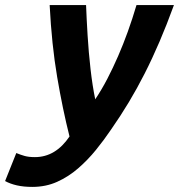

<svg xmlns="http://www.w3.org/2000/svg" viewBox="-110 -546 703 754"><path d="M17 188Q-17 188 -43.5 182Q-70 176 -90 165L-46 55Q-29 62 -13 66.5Q3 71 27 71Q68 71 102 50.5Q136 30 163 -10Q136 -117 114.5 -243.5Q93 -370 85 -526H228Q230 -473 234 -407Q238 -341 245.5 -275Q253 -209 264 -156Q290 -195 312 -237.5Q334 -280 354 -326Q374 -372 392 -422Q410 -472 426 -526H573Q545 -449 516.5 -382.5Q488 -316 458 -257Q428 -198 395.5 -144Q363 -90 326 -37Q299 3 267 42.5Q235 82 197 115Q159 148 114.5 168Q70 188 17 188Z"/></svg>

Font: Ubuntu Sans Mono
Style: Italic
Weight: 400
Italic angle: -13.5°
Monospace: yes
Designer: Dalton Maag Ltd
Foundry: Dalton Maag Ltd
Version: Version 1.006